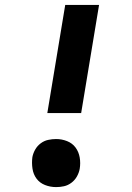

<svg xmlns="http://www.w3.org/2000/svg" viewBox="-20 -755 540 783"><path d="M173 -294 246 -735H384L311 -294ZM209 8Q185 8 163.5 -0.5Q142 -9 129 -26.5Q116 -44 112.5 -67Q109 -90 112 -114Q115 -130 123.5 -145Q132 -160 146 -170.5Q160 -181 176.5 -184.5Q193 -188 209 -188Q232 -188 253.5 -179.5Q275 -171 288 -153.5Q301 -136 305 -113Q309 -90 305 -66Q302 -50 293.5 -35Q285 -20 271 -9.5Q257 1 241 4.5Q225 8 209 8Z"/></svg>

Font: Iosevka Slab Heavy Oblique
Style: Regular
Weight: 900
Italic angle: -9°
Monospace: yes
Designer: Belleve Invis
Foundry: Belleve Invis
Version: Version 11.1.1; ttfautohint (v1.8.3)